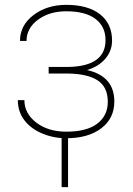

<svg xmlns="http://www.w3.org/2000/svg" viewBox="-20 -558 545 788"><path d="M413.1 -393.1Q413.1 -449.2 371.8 -480.5Q330.6 -511.7 251.5 -511.7Q183.1 -511.7 136 -477.1Q88.9 -442.4 88.9 -390.1H62Q62 -454.1 117.4 -496.1Q172.9 -538.1 251.5 -538.1Q341.3 -538.1 390.6 -499.3Q439.9 -460.4 439.9 -391.6Q439.9 -350.1 413.1 -317.9Q386.2 -285.6 337.4 -270.5Q449.2 -245.1 449.2 -141.6Q449.2 -72.3 395.8 -31.5Q342.3 9.3 252 9.3Q199.2 9.3 152.8 -10.3Q106.4 -29.8 79.8 -64.9Q53.2 -100.1 53.2 -147H80.1Q80.1 -92.3 128.9 -54.9Q177.7 -17.6 252 -17.6Q335.9 -17.6 379.2 -50.5Q422.4 -83.5 422.4 -140.1Q422.4 -201.2 380.1 -228.5Q337.9 -255.9 253.4 -256.3H179.7V-283.2H258.8Q413.1 -285.6 413.1 -393.1ZM259.3 210H232.9V-8.3H259.3Z"/></svg>

Font: Roboto Thin
Style: Regular
Weight: 250
Designer: Google
Version: Version 2.134; 2016